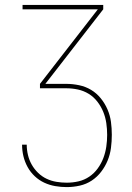

<svg xmlns="http://www.w3.org/2000/svg" viewBox="-20 -540 540 783"><path d="M252 223Q229 223 205.5 219Q182 215 160.5 205Q139 195 121.5 178.5Q104 162 92.5 141Q81 120 75.5 97Q70 74 70 50H89Q89 71 94 92Q99 113 109.5 131.5Q120 150 135.5 165Q151 180 170 189Q189 198 210 201.5Q231 205 252 205Q277 205 300.5 199.5Q324 194 344 180.5Q364 167 378.5 147Q393 127 401.5 104.5Q410 82 413.5 58Q417 34 417 10Q417 -14 413.5 -38Q410 -62 401 -84Q392 -106 377 -125.5Q362 -145 341.5 -157.5Q321 -170 297.5 -175Q274 -180 250 -180H143V-198L379 -502H72V-520H401V-502L165 -198H250Q276 -198 302.5 -192.5Q329 -187 351.5 -173.5Q374 -160 391 -139Q408 -118 418.5 -93.5Q429 -69 432.5 -43Q436 -17 436 10Q436 37 432.5 63.5Q429 90 419 114.5Q409 139 392.5 160.5Q376 182 354 196.5Q332 211 305.5 217Q279 223 252 223Z"/></svg>

Font: Iosevka Thin
Style: Regular
Weight: 100
Monospace: yes
Designer: Belleve Invis
Foundry: Belleve Invis
Version: Version 32.5.0; ttfautohint (v1.8.4)